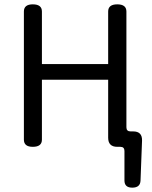

<svg xmlns="http://www.w3.org/2000/svg" viewBox="-20 -676 701 884"><path d="M589 188Q553 188 553 155V19Q553 0 534 0H520Q478 0 478 -42V-309H173V-33Q173 0 131 0Q90 0 90 -33V-623Q90 -656 131 -656Q173 -656 173 -623V-381H478V-623Q478 -656 520 -656Q562 -656 562 -623V-90Q562 -71 581 -71H593Q635 -71 634 -29L627 155Q626 188 589 188Z"/></svg>

Font: Swei Gothic CJK TC Regular
Style: Regular
Weight: 400
Version: Version 2.129